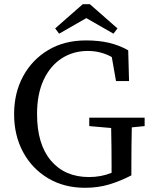

<svg xmlns="http://www.w3.org/2000/svg" viewBox="-20 -877 722 912"><path d="M384 15Q284 15 208 -30.5Q132 -76 89.5 -155Q47 -234 47 -335Q47 -436 90 -515Q133 -594 209.5 -639.5Q286 -685 388 -685Q450 -685 498.5 -673.5Q547 -662 589 -638L593 -492H531L511 -606Q459 -635 397 -635Q328 -635 273.5 -600Q219 -565 187.5 -498Q156 -431 156 -335Q156 -192 222 -114Q288 -36 403 -36Q460 -36 510 -56V-88Q510 -133 509.5 -178.5Q509 -224 508 -269L404 -278V-318H667V-278L606 -272Q605 -227 604.5 -181Q604 -135 604 -88V-44Q552 -17 499 -1Q446 15 384 15ZM407 -857 538 -742 519 -717 390 -791 261 -717 242 -742 373 -857Z"/></svg>

Font: Source Serif 4
Style: Regular
Weight: 400
Designer: Frank Grießhammer
Foundry: Adobe
Version: Version 4.005;hotconv 1.1.0;makeotfexe 2.6.0